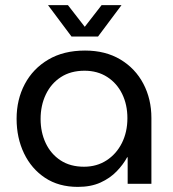

<svg xmlns="http://www.w3.org/2000/svg" viewBox="-20 -720 678 752"><path d="M285 12Q210 12 156.5 -23.5Q103 -59 74 -119.5Q45 -180 45 -255Q45 -330 77 -390.5Q109 -451 169 -486.5Q229 -522 313 -522Q393 -522 451.5 -487Q510 -452 541.5 -392Q573 -332 573 -258V0H480V-104H478Q463 -76 437 -49Q411 -22 373.5 -5Q336 12 285 12ZM309 -67Q359 -67 397.5 -92Q436 -117 457.5 -160Q479 -203 479 -257Q479 -310 458.5 -352Q438 -394 400 -418.5Q362 -443 311 -443Q257 -443 218.5 -418Q180 -393 159.5 -350Q139 -307 139 -254Q139 -202 159 -159.5Q179 -117 217 -92Q255 -67 309 -67ZM260 -577 168 -700H246L312 -615L378 -700H456L364 -577Z"/></svg>

Font: MuseoModerno
Style: Regular
Weight: 400
Designer: Pablo Cosgaya, Héctor Gatti, Marcela Romero, and the Authors of The MuseoModerno Project.
Foundry: Omnibus-Type Team
Version: Version 1.001